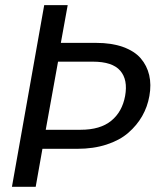

<svg xmlns="http://www.w3.org/2000/svg" viewBox="-20 -718 619 738"><path d="M155.8 -219.2H290Q365.2 -219.2 407.5 -253.7Q449.7 -288.1 460.9 -349.1Q472.2 -411.6 442.1 -446.3Q412.1 -481 336.9 -481H203.1ZM554.2 -349.1Q546.9 -307.6 526.6 -272Q506.3 -236.3 473.1 -207.5Q439.9 -178.7 389.6 -162.4Q339.4 -146 276.9 -146H143.1L117.2 0H25.9L149.9 -698.2H240.2L213.9 -553.2H349.1Q409.2 -553.2 453.1 -537.4Q497.1 -521.5 521 -493.7Q544.9 -465.8 553.5 -429.2Q562 -392.6 554.2 -349.1Z"/></svg>

Font: Poppins
Style: Italic
Weight: 400
Italic angle: -10°
Designer: Ninad Kale (Devanagari), Jonny Pinhorn (Latin)
Foundry: Indian Type Foundry
Version: Version 3.200;PS 1.000;hotconv 16.6.54;makeotf.lib2.5.65590